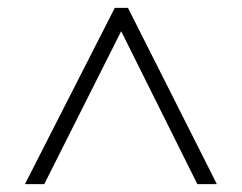

<svg xmlns="http://www.w3.org/2000/svg" viewBox="-20 -739 611 485"><path d="M527.8 -273.9H478.5L286.1 -660.2L91.8 -273.9H43L270 -719.2H303.2Z"/></svg>

Font: Open Sans Hebrew Light
Style: Regular
Weight: 300
Foundry: Ascender Corporation, Yanek Iontef
Version: Version 2.001;PS 002.001;hotconv 1.0.70;makeotf.lib2.5.58329